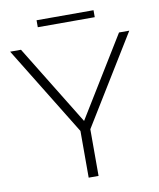

<svg xmlns="http://www.w3.org/2000/svg" viewBox="-91 -905 807 976"><g transform="rotate(-10 312.5 -417.0)"><path d="M459 -834V-798H165V-834ZM620 -700 338 -241V0H287V-241L5 -700H61L314 -288L567 -700Z"/></g></svg>

Font: mBank Light
Style: Regular
Weight: 300
Designer: Julieta Ulanovsky
Foundry: Julieta Ulanovsky
Version: Version 7.200;PS 007.200;hotconv 1.0.88;makeotf.lib2.5.64775